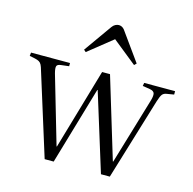

<svg xmlns="http://www.w3.org/2000/svg" viewBox="-110 -874 988 985"><g transform="rotate(15 384.0 -381.5)"><path d="M212 0 76 -435Q71 -453 66 -463Q61 -473 52.5 -478Q44 -483 30 -486L1 -492L3 -510H210V-493L168 -488Q149 -486 145.5 -476Q142 -466 149 -439L254 -79H256L381 -508H423L553 -79H555L661 -434Q668 -459 664.5 -471Q661 -483 640 -487L601 -493L604 -510H768V-492L732 -486Q715 -484 707 -474Q699 -464 690 -435L558 0H511L383 -413H381L260 0ZM273 -585 262 -595 367 -743Q374 -753 383.5 -758Q393 -763 402 -763Q408 -763 414 -761Q420 -759 426 -754Q432 -749 439 -738L541 -596L530 -585L402 -688Z"/></g></svg>

Font: Literata 60pt Light
Style: Regular
Weight: 300
Designer: Latin by Veronika Burian and Jose Scaglione. Greek by Irene Vlachou. Cyrillic by Vera Evstafieva.
Foundry: TypeTogether
Version: Version 3.103;gftools[0.9.29]